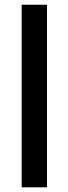

<svg xmlns="http://www.w3.org/2000/svg" viewBox="-20 -802 293 822"><path d="M72.8 0V-781.7H181.2V0Z"/></svg>

Font: Spartan MB SemBd
Style: Regular
Weight: 600
Designer: Matt Bailey, Mirko Velimirovic
Foundry: Matt Bailey
Version: Version 1.005